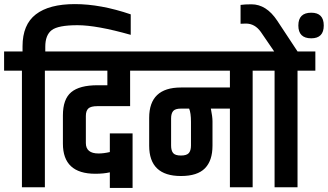

<svg xmlns="http://www.w3.org/2000/svg" viewBox="-54 -914 1600 937"><path d="M56 -663V-688Q56 -794 121 -844Q186 -894 311.5 -894Q437 -894 584 -844V-744Q418 -791 324 -791Q230 -791 198.5 -767Q167 -743 167 -686V-663H252V-569H165V0H53V-569H-34V-663Z M253 -213V-351Q253 -430 293.5 -464Q334 -498 422 -498H470V-569H184V-663H672V-569H581V-396H422Q389 -396 377 -384.5Q365 -373 365 -348V-216Q365 -165 427 -165Q452 -165 482 -172V-263H593V3H482V-73Q452 -66 411 -66Q253 -66 253 -213Z M829 -384Q801 -384 791 -372Q781 -360 781 -336V-204Q781 -179 791 -167Q801 -155 829 -155Q857 -155 867.5 -167Q878 -179 878 -204V-319Q878 -363 869 -384ZM1068 -384H975Q983 -344 983 -323V-203Q983 -130 946 -92.5Q909 -55 829 -55Q674 -55 674 -203V-339Q674 -487 829 -487H1068V-569H604V-663H1267V-569H1179V0H1068Z M1465 -852Q1526 -852 1526 -789.5Q1526 -727 1465 -727Q1402 -727 1402 -789.5Q1402 -852 1465 -852ZM1485 -663V-569H1398V0H1286V-569H1199V-663H1284L1219 -758Q1190 -799 1146 -799Q1129 -799 1120 -798V-890Q1140 -893 1173 -893Q1246 -893 1299 -813L1398 -663Z"/></svg>

Font: Khand Semibold
Style: Regular
Weight: 600
Designer: Devanagari: Sanchit Sawaria, Jyotish Sonowal; Latin: Satya Rajpurohit
Foundry: Indian Type Foundry
Version: Version 1.100;PS 1.0;hotconv 1.0.78;makeotf.lib2.5.61930; tt